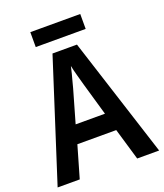

<svg xmlns="http://www.w3.org/2000/svg" viewBox="-156 -974 920 1077"><g transform="rotate(-20 303.5 -435.5)"><path d="M475 0 419 -190H187L132 0H0L230 -716H376L606 0ZM335 -492Q328 -518 318 -553.5Q308 -589 303 -615Q299 -596 293 -572.5Q287 -549 281 -527.5Q275 -506 272 -493L216 -298H391ZM452 -871V-782H154V-871Z"/></g></svg>

Font: Noto Sans Telugu SemiCondensed SemiBold
Style: Regular
Weight: 600
Width: 4
Designer: Jelle Bosma - Monotype Design Team
Foundry: Monotype Imaging Inc.
Version: Version 2.005; ttfautohint (v1.8.4.7-5d5b)